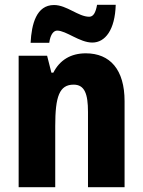

<svg xmlns="http://www.w3.org/2000/svg" viewBox="-20 -783 597 803"><path d="M108 -604H186C191 -642 206 -655 219 -655C257 -655 313 -605 366 -605C420 -605 461 -658 464 -763H386C380 -729 370 -713 353 -713C308 -713 259 -762 206 -762C132 -762 112 -682 108 -604ZM339 -560C276 -560 230 -532 203 -479H195L177 -550H58V0H211V-256C211 -379 228 -429 288 -429C334 -429 348 -390 348 -315V0H501V-360C501 -492 440 -560 339 -560Z"/></svg>

Font: Noto Sans Myanmar UI Condensed ExtraBold
Style: Regular
Weight: 800
Width: 3
Designer: Monotype Design Team
Foundry: Monotype Imaging Inc.
Version: Version 2.103